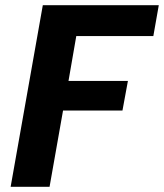

<svg xmlns="http://www.w3.org/2000/svg" viewBox="-20 -720 632 740"><path d="M21 0 145 -700H592L571 -581H274L244 -408H473L452 -294H223L171 0Z"/></svg>

Font: DM Sans 24pt Black
Style: Italic
Weight: 900
Italic angle: -10°
Designer: Colophon Foundry, Jonny Pinhorn
Foundry: Colophon Foundry
Version: Version 4.004;gftools[0.9.30]